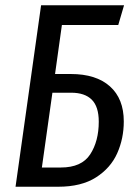

<svg xmlns="http://www.w3.org/2000/svg" viewBox="-20 -709 515 729"><path d="M450 -248Q450 -183 425 -127Q400 -71 344.5 -35.5Q289 0 201 0H39L136 -689H451L429 -614H215L189 -428H249Q345 -428 397.5 -381Q450 -334 450 -248ZM355 -247Q355 -304 328.5 -330.5Q302 -357 250 -357H179L139 -73H211Q290 -73 322.5 -123Q355 -173 355 -247Z"/></svg>

Font: Fira Sans Extra Condensed
Style: Italic
Weight: 400
Width: 3
Italic angle: -8°
Designer: Carrois Corporate & Edenspiekermann AG
Foundry: Carrois Corporate GbR & Edenspiekermann AG
Version: Version 4.203